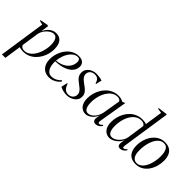

<svg xmlns="http://www.w3.org/2000/svg" viewBox="-6 -1666 2768 2768"><g transform="rotate(45 1378.0 -282.0)"><path d="M-4.5 253 101.5 -461.5 38 -477 40 -489.5 161.5 -512.5 177.5 -502.5 160 -385.5Q178 -427.5 205.2 -457.2Q232.5 -487 265 -502.8Q297.5 -518.5 330 -518.5Q382.5 -518.5 415.2 -495.2Q448 -472 463 -430.5Q478 -389 478 -334Q478 -284.5 464.8 -235.2Q451.5 -186 426.2 -142Q401 -98 364.8 -63.8Q328.5 -29.5 282.2 -10Q236 9.5 181 9.5Q160 9.5 140.2 6.2Q120.5 3 103 -2.5L65.5 253ZM111 -54Q118.5 -36 135.8 -23.8Q153 -11.5 182 -11.5Q223.5 -11.5 257.8 -31.8Q292 -52 318.5 -86.2Q345 -120.5 363 -163.5Q381 -206.5 390.2 -253Q399.5 -299.5 399.5 -343.5Q399.5 -389 390.2 -420.8Q381 -452.5 362.5 -469.5Q344 -486.5 316 -486.5Q286.5 -486.5 252.8 -466Q219 -445.5 191 -408.8Q163 -372 150.5 -322Z M882 -78.5Q865 -56 838 -35.8Q811 -15.5 777.5 -3Q744 9.5 707.5 9.5Q665 9.5 632 -4.5Q599 -18.5 576.2 -44.5Q553.5 -70.5 541.8 -106.2Q530 -142 530 -186Q530 -249.5 550 -308.5Q570 -367.5 606.2 -414.2Q642.5 -461 692 -488.2Q741.5 -515.5 801 -515.5Q837.5 -515.5 863 -503.5Q888.5 -491.5 902 -469.5Q915.5 -447.5 915.5 -417Q915.5 -380.5 900.5 -350.2Q885.5 -320 858 -296.5Q830.5 -273 792.5 -256.5Q754.5 -240 708 -230.8Q661.5 -221.5 608.5 -220.5Q606.5 -184 612 -149.2Q617.5 -114.5 631 -86.5Q644.5 -58.5 667.2 -42Q690 -25.5 722.5 -25.5Q751.5 -25.5 777.2 -33.8Q803 -42 826.8 -58.2Q850.5 -74.5 872.5 -97.5ZM795.5 -495Q762 -495 731 -475.8Q700 -456.5 674.5 -421.5Q649 -386.5 632 -339Q615 -291.5 609 -235Q659 -239.5 697.2 -253.2Q735.5 -267 763.2 -287.5Q791 -308 808.5 -332.8Q826 -357.5 834.5 -384.5Q843 -411.5 843 -438Q843 -463 832.5 -479Q822 -495 795.5 -495Z M1256 -405.5H1244.5Q1237 -442.5 1214.2 -466.8Q1191.5 -491 1150.5 -491Q1119 -491 1096 -479.5Q1073 -468 1060.5 -448Q1048 -428 1048 -402.5Q1048 -379 1058.2 -359.2Q1068.5 -339.5 1087.2 -322Q1106 -304.5 1130.5 -287Q1167 -262 1192.5 -239.5Q1218 -217 1231.8 -192.5Q1245.5 -168 1245.5 -136Q1245.5 -99.5 1229.8 -72.2Q1214 -45 1188 -26.8Q1162 -8.5 1131 0.8Q1100 10 1070 10Q1042 10 1014.8 5Q987.5 0 965.5 -8.2Q943.5 -16.5 931 -25L953 -119H963.5Q973 -88 987.8 -64Q1002.5 -40 1024.5 -26.5Q1046.5 -13 1077 -13Q1105.5 -13 1128 -25Q1150.5 -37 1163.8 -58.5Q1177 -80 1177 -107.5Q1177 -134.5 1162.8 -156.2Q1148.5 -178 1126.8 -196.5Q1105 -215 1082 -231.5Q1060.5 -247 1039 -266Q1017.5 -285 1003.2 -310.5Q989 -336 989 -371Q989 -414.5 1012.8 -446.5Q1036.5 -478.5 1074.8 -496.2Q1113 -514 1156.5 -514Q1182 -514 1203.8 -511.5Q1225.5 -509 1243.8 -504.8Q1262 -500.5 1277 -495.5Z M1675 -70.5Q1671.5 -47.5 1677 -38.2Q1682.5 -29 1695.5 -29Q1704 -29 1718.2 -37.2Q1732.5 -45.5 1745 -62L1754 -47Q1748.5 -37.5 1735.2 -23.8Q1722 -10 1702.5 0.2Q1683 10.5 1658 10.5Q1628.5 10.5 1614.2 -9Q1600 -28.5 1605 -65L1615.5 -124Q1602 -86 1575.5 -55.5Q1549 -25 1516.8 -7.2Q1484.5 10.5 1453 10.5Q1411 10.5 1379 -10.8Q1347 -32 1329.2 -72.5Q1311.5 -113 1311.5 -171.5Q1311.5 -221.5 1324.8 -271Q1338 -320.5 1363.2 -364.5Q1388.5 -408.5 1424.8 -442.8Q1461 -477 1507 -496.5Q1553 -516 1607.5 -516Q1636 -516 1660.2 -509.5Q1684.5 -503 1704 -490L1748.5 -509.5ZM1669.5 -460Q1663.5 -475.5 1647.5 -485.2Q1631.5 -495 1606.5 -495Q1565 -495 1531 -476Q1497 -457 1470.8 -424.2Q1444.5 -391.5 1426.5 -349.5Q1408.5 -307.5 1399.2 -261.5Q1390 -215.5 1390 -170Q1390 -119 1399.8 -86Q1409.5 -53 1427.2 -37.2Q1445 -21.5 1469 -21.5Q1492.5 -21.5 1516.2 -33Q1540 -44.5 1561.5 -66.2Q1583 -88 1599.2 -118.5Q1615.5 -149 1624 -187Z M2177.5 -70.5Q2175.5 -53 2177 -41Q2178.5 -29 2191.5 -29Q2201.5 -29 2214.5 -37Q2227.5 -45 2241.5 -62L2250 -47Q2242 -33 2228.2 -19.8Q2214.5 -6.5 2196.5 2Q2178.5 10.5 2156.5 10.5Q2124.5 10.5 2114.5 -11Q2104.5 -32.5 2109.5 -66L2118.5 -124.5Q2105 -86.5 2075 -56Q2045 -25.5 2009 -7.5Q1973 10.5 1941 10.5Q1897.5 10.5 1865 -10.8Q1832.5 -32 1814.2 -72.5Q1796 -113 1796 -171.5Q1796 -221.5 1808.5 -271.2Q1821 -321 1845.5 -365.2Q1870 -409.5 1906 -443.8Q1942 -478 1989.2 -497.8Q2036.5 -517.5 2094.5 -517.5Q2117 -517.5 2137.5 -514Q2158 -510.5 2173.5 -505L2213.5 -773.5L2139.5 -785.5L2142 -798.5L2281 -817L2288.5 -809ZM2166 -454Q2164 -469.5 2144 -483Q2124 -496.5 2092.5 -496.5Q2048.5 -496.5 2013.5 -477.2Q1978.5 -458 1952.2 -425Q1926 -392 1908.8 -350Q1891.5 -308 1883 -261.8Q1874.5 -215.5 1874.5 -170Q1874.5 -119 1884.5 -86Q1894.5 -53 1912.8 -37.2Q1931 -21.5 1956 -21.5Q1987.5 -21.5 2022.8 -42.2Q2058 -63 2087 -100.8Q2116 -138.5 2127 -189.5Z M2554.5 -515.5Q2613 -515.5 2652.5 -492Q2692 -468.5 2712 -424Q2732 -379.5 2732 -316Q2732 -256.5 2715.2 -198.5Q2698.5 -140.5 2665.8 -93.2Q2633 -46 2584.5 -18Q2536 10 2472.5 10Q2413 10 2373.2 -14.2Q2333.5 -38.5 2314 -83.8Q2294.5 -129 2294.5 -191.5Q2294.5 -251.5 2312 -309.2Q2329.5 -367 2363.2 -413.8Q2397 -460.5 2445.2 -488Q2493.5 -515.5 2554.5 -515.5ZM2554 -494Q2517 -494 2487.8 -475Q2458.5 -456 2436.8 -423.2Q2415 -390.5 2401 -349.2Q2387 -308 2380 -262.8Q2373 -217.5 2373 -174Q2373 -115 2386.2 -79.2Q2399.5 -43.5 2422.2 -27.5Q2445 -11.5 2473.5 -11.5Q2510 -11.5 2539.2 -30.5Q2568.5 -49.5 2590 -81.8Q2611.5 -114 2625.5 -154.8Q2639.5 -195.5 2646.5 -239.8Q2653.5 -284 2653.5 -326.5Q2653.5 -370.5 2644.8 -408.5Q2636 -446.5 2614.5 -470.2Q2593 -494 2554 -494Z"/></g></svg>

Font: Merriweather 144pt Light
Style: Italic
Weight: 300
Italic angle: -7.8°
Version: Version 2.101